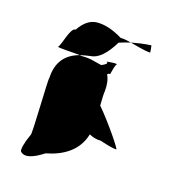

<svg xmlns="http://www.w3.org/2000/svg" viewBox="-71 -507 474 522"><g transform="rotate(15 166.5 -246.0)"><path d="M31 -54C43 -39 68 -47 97 -66C145 -75 186 -99 200 -147C209 -142 220 -138 233 -138C257 -130 273 -126 280 -126C284 -126 241 -190 207 -230C207 -248 208 -267 209 -270C211 -289 209 -305 203 -317C205 -319 208 -320 211 -320C215 -336 218 -346 221 -349C223 -352 214 -352 193 -350C200 -346 191 -341 181 -337C158 -342 151 -347 121 -347C121 -347 120 -348 118 -348C80 -338 56 -313 54 -266C51 -267 49 -103 45 -104C33 -78 29 -60 31 -54ZM55 -355C53 -352 105 -350 118 -348C127 -350 136 -352 146 -353C168 -354 189 -372 211 -408C220 -411 231 -414 243 -417C232 -420 222 -422 213 -422C187 -438 163 -446 141 -446C121 -446 104 -434 89 -412C74 -414 63 -361 55 -355ZM243 -417C260 -413 279 -406 301 -404C301 -404 300 -428 298 -424C277 -423 259 -420 243 -417Z"/></g></svg>

Font: Arrow
Style: Regular
Weight: 400
Version: Version 0.23